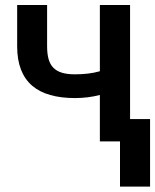

<svg xmlns="http://www.w3.org/2000/svg" viewBox="-20 -548 602 744"><path d="M561.5 175H445V0H367V-180Q321 -168 270 -168Q216.5 -168 174.8 -179.8Q133 -191.5 104.5 -216Q76 -240.5 61.2 -278.5Q46.5 -316.5 46.5 -369V-528.5H162.5V-369Q162.5 -340 168.2 -319.2Q174 -298.5 186.8 -285.5Q199.5 -272.5 220 -266.2Q240.5 -260 270 -260Q296.5 -260 320.5 -262.8Q344.5 -265.5 367 -272V-528.5H484V-86.5H561.5Z"/></svg>

Font: Roberto Sans Medium
Style: Regular
Weight: 500
Designer: Google (font) & Cristiano Sobral (main changes)
Version: Version 1.000;October 12, 2021;FontCreator 14.0.0.2814 64-bi